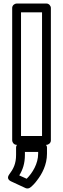

<svg xmlns="http://www.w3.org/2000/svg" viewBox="-20 -795 359 1087"><path d="M218 -25H99V-725H218ZM243 25C254 25 268 15 268 0V-750C268 -761 258 -775 243 -775H74C63 -775 49 -765 49 -750V0C49 11 59 25 74 25ZM131 217 89 198C109 166 121 130 121 82V65H196V75C196 132 164 184 131 217ZM32 193C15 216 35 228 41 231L125 270C134 274 145 272 152 266C166 255 178 242 189 227C218 190 246 138 246 75V40C246 29 236 15 221 15H96C85 15 71 25 71 40V82C71 132 56 161 32 193Z"/></svg>

Font: Asimov
Style: XWidOu
Weight: 500
Designer: Google
Version: Version 2.000980; 2014